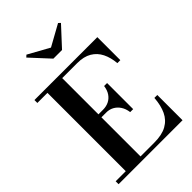

<svg xmlns="http://www.w3.org/2000/svg" viewBox="-283 -1099 1210 1210"><g transform="rotate(-45 321.5 -494.0)"><path d="M29.5 0V-26H119.5V-724H29.5V-750H590V-545H563.5Q559 -598.5 539 -638.8Q519 -679 481 -701.5Q443 -724 384.5 -724H251V-26H374Q442.5 -26 484.8 -49.5Q527 -73 548 -117.2Q569 -161.5 573.5 -225H599.5V0ZM402.5 -269.5Q398 -303 382.5 -326.5Q367 -350 343.8 -362.5Q320.5 -375 292 -374.5H232.5V-401H292Q320.5 -401 343.8 -412.2Q367 -423.5 382.5 -446Q398 -468.5 402.5 -502H429V-269.5ZM298.5 -850 182.5 -975.5 196 -988 337 -910 478 -988 491.5 -975.5 375.5 -850Z"/></g></svg>

Font: Bodoni Moda 9pt SemiBold
Style: Regular
Weight: 600
Designer: Owen Earl
Foundry: indestructible type
Version: Version 2.005